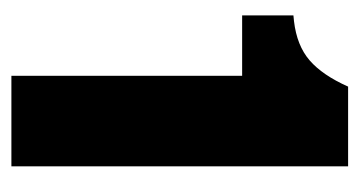

<svg xmlns="http://www.w3.org/2000/svg" viewBox="-167 -464 631 337"><g transform="rotate(90 148.5 -295.5)"><path d="M113 0V-405H7V-495L17 -496Q60 -501 86 -523.5Q112 -546 132 -591H272V0Z"/></g></svg>

Font: Alumni Sans Black
Style: Regular
Weight: 900
Designer: Robert E. Leuschke
Foundry: Robert E. Leuschke
Version: Version 1.018